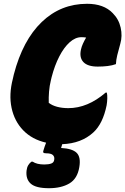

<svg xmlns="http://www.w3.org/2000/svg" viewBox="-20 -740 661 1012"><path d="M398 141Q388 202 345.5 227Q303 252 238 252Q169 252 142 228Q115 204 120 159Q122 142 129 130.5Q136 119 146 112H152Q174 127 214 127Q237 127 251 121.5Q265 116 266 100Q268 86 258.5 77Q249 68 223 68Q211 68 208.5 64Q206 60 209 53Q215 32 223 12Q149 -5 102.5 -53Q56 -101 41 -171.5Q26 -242 48 -326L53 -348Q100 -528 200 -624Q300 -720 439 -720Q527 -720 574 -671Q606 -639 616 -594.5Q626 -550 614 -509Q604 -474 598 -449Q592 -424 591 -402Q572 -395 547.5 -392Q523 -389 495 -389Q442 -389 419.5 -413Q397 -437 407 -480Q410 -494 417 -509.5Q424 -525 434 -542Q424 -544 409 -544Q377 -544 347 -517Q317 -490 292.5 -442.5Q268 -395 252 -333L248 -316Q241 -288 238.5 -257Q236 -226 237 -198Q255 -184 281.5 -177Q308 -170 340 -170Q442 -170 537 -252H543Q546 -241 545.5 -221.5Q545 -202 542 -185Q532 -136 514.5 -100.5Q497 -65 472 -42Q409 16 308 20Q306 26 305 30L302 40Q361 43 384 65.5Q407 88 398 141Z"/></svg>

Font: Recursive Sn Csl St Blk
Style: Italic
Weight: 900
Italic angle: -15°
Version: Version 1.079;hotconv 1.0.112;makeotfexe 2.5.65598; ttfautoh